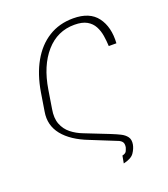

<svg xmlns="http://www.w3.org/2000/svg" viewBox="-161 -836 1001 1141"><g transform="rotate(-20 339.0 -265.5)"><path d="M423.3 191.8 431.8 144.9Q452.8 140.3 458.5 128.4Q464.1 116.5 467.3 105.1Q470.2 85.2 464.3 74.8Q458.5 64.3 443.2 56.8L278.4 -9.9Q173.7 -50.1 123 -113.1Q72.4 -176.1 86.6 -258.5L105.1 -373.6Q122.9 -481.2 166.9 -559.1Q210.9 -637.1 278.6 -679.3Q346.2 -721.6 434.7 -721.6Q539.1 -721.6 585.9 -658.6Q632.8 -595.5 626.4 -494.3H578.1Q576.7 -527 571.4 -560.4Q566.1 -593.8 551.3 -621.6Q536.6 -649.5 507.3 -666.4Q478 -683.2 429 -683.2Q321 -683.6 248 -600.5Q175.1 -517.4 152 -373.6L133.5 -258.5Q123.6 -202.8 138.7 -164.1Q153.8 -125.4 185.5 -100.1Q217.3 -74.9 257.1 -59.7L404.8 -1.4Q408 0 414.4 2.5Q442.1 13.5 466.4 25.6Q490.8 37.6 504.3 55.9Q517.8 74.2 512.8 103.7Q508.2 129.6 490.9 155Q473.7 180.4 423.3 191.8Z"/></g></svg>

Font: Inter Thin  BETA
Style: Italic
Weight: 100
Italic angle: -9.39999°
Designer: Rasmus Andersson
Foundry: rsms
Version: Version 3.011;git-f93a4a705